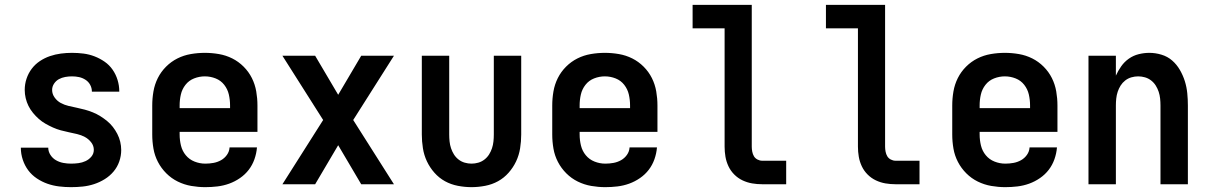

<svg xmlns="http://www.w3.org/2000/svg" viewBox="-20 -760 4990 792"><path d="M273 12Q248 12 223.5 9Q199 6 176 -2Q153 -10 132 -24Q111 -38 96.5 -57.5Q82 -77 74 -101Q66 -125 66 -150V-151H179Q179 -135 188 -121Q197 -107 211 -99Q225 -91 241 -88Q257 -85 273 -85Q288 -85 303.5 -87Q319 -89 333 -95.5Q347 -102 357 -114Q367 -126 367 -142Q367 -159 356 -173Q345 -187 330 -195Q315 -203 298 -207Q281 -211 264 -214.5Q247 -218 230.5 -222.5Q214 -227 198.5 -234Q183 -241 168 -249.5Q153 -258 140 -269.5Q127 -281 116 -294.5Q105 -308 97.5 -323Q90 -338 86 -355Q82 -372 82 -389Q82 -413 89.5 -435.5Q97 -458 111 -476.5Q125 -495 144.5 -508Q164 -521 186 -528.5Q208 -536 231 -539Q254 -542 277 -542Q301 -542 324.5 -539Q348 -536 370 -527.5Q392 -519 411.5 -505.5Q431 -492 444.5 -472.5Q458 -453 465 -430Q472 -407 472 -384V-382H359V-383Q359 -397 352 -410Q345 -423 332.5 -431Q320 -439 306 -442Q292 -445 277 -445Q263 -445 249 -442.5Q235 -440 223 -433.5Q211 -427 203 -415Q195 -403 195 -389Q195 -372 205.5 -357.5Q216 -343 231 -335Q246 -327 263 -323Q280 -319 297 -315.5Q314 -312 330.5 -307.5Q347 -303 363 -296.5Q379 -290 393.5 -281Q408 -272 421.5 -261Q435 -250 445.5 -236.5Q456 -223 464 -207.5Q472 -192 476 -175Q480 -158 480 -141Q480 -117 472 -94Q464 -71 448.5 -52.5Q433 -34 412 -21Q391 -8 368 -0.5Q345 7 321 9.5Q297 12 273 12Z M827 12Q798 12 769 7Q740 2 713.5 -11Q687 -24 666 -45Q645 -66 631.5 -92Q618 -118 613 -147Q608 -176 608 -205V-325Q608 -354 613 -383Q618 -412 631 -438Q644 -464 665 -485Q686 -506 712 -519Q738 -532 767 -537Q796 -542 825 -542Q854 -542 883 -537Q912 -532 938 -519Q964 -506 985 -485Q1006 -464 1019 -438Q1032 -412 1037 -383Q1042 -354 1042 -325V-216H721V-205Q721 -182 726.5 -159.5Q732 -137 746.5 -119.5Q761 -102 782.5 -93.5Q804 -85 827 -85Q844 -85 860.5 -88Q877 -91 891.5 -99Q906 -107 916 -121Q926 -135 927 -152H1040Q1038 -127 1029.5 -103Q1021 -79 1006 -59.5Q991 -40 970 -25.5Q949 -11 925.5 -2.5Q902 6 877 9Q852 12 827 12ZM721 -314H929V-325Q929 -348 924 -370Q919 -392 905 -410Q891 -428 869.5 -436.5Q848 -445 825 -445Q802 -445 780.5 -436.5Q759 -428 745 -410Q731 -392 726 -370Q721 -348 721 -325Z M1145 0 1313 -265 1145 -530H1280L1375 -369L1470 -530H1605L1437 -265L1605 0H1470L1375 -161L1280 0Z M1925 12Q1897 12 1868.5 6.5Q1840 1 1815.5 -12.5Q1791 -26 1772 -47.5Q1753 -69 1741 -94.5Q1729 -120 1724.5 -148.5Q1720 -177 1720 -205V-530H1833V-205Q1833 -191 1834.5 -176.5Q1836 -162 1840.5 -148.5Q1845 -135 1852.5 -123Q1860 -111 1871.5 -102Q1883 -93 1897 -89Q1911 -85 1925 -85Q1939 -85 1953 -89Q1967 -93 1978.5 -102Q1990 -111 1997.5 -123Q2005 -135 2009.5 -148.5Q2014 -162 2015.5 -176.5Q2017 -191 2017 -205V-530H2130V-205Q2130 -177 2125.5 -148.5Q2121 -120 2109 -94.5Q2097 -69 2078 -47.5Q2059 -26 2034.5 -12.5Q2010 1 1981.5 6.5Q1953 12 1925 12Z M2477 12Q2448 12 2419 7Q2390 2 2363.5 -11Q2337 -24 2316 -45Q2295 -66 2281.5 -92Q2268 -118 2263 -147Q2258 -176 2258 -205V-325Q2258 -354 2263 -383Q2268 -412 2281 -438Q2294 -464 2315 -485Q2336 -506 2362 -519Q2388 -532 2417 -537Q2446 -542 2475 -542Q2504 -542 2533 -537Q2562 -532 2588 -519Q2614 -506 2635 -485Q2656 -464 2669 -438Q2682 -412 2687 -383Q2692 -354 2692 -325V-216H2371V-205Q2371 -182 2376.5 -159.5Q2382 -137 2396.5 -119.5Q2411 -102 2432.5 -93.5Q2454 -85 2477 -85Q2494 -85 2510.5 -88Q2527 -91 2541.5 -99Q2556 -107 2566 -121Q2576 -135 2577 -152H2690Q2688 -127 2679.5 -103Q2671 -79 2656 -59.5Q2641 -40 2620 -25.5Q2599 -11 2575.5 -2.5Q2552 6 2527 9Q2502 12 2477 12ZM2371 -314H2579V-325Q2579 -348 2574 -370Q2569 -392 2555 -410Q2541 -428 2519.5 -436.5Q2498 -445 2475 -445Q2452 -445 2430.5 -436.5Q2409 -428 2395 -410Q2381 -392 2376 -370Q2371 -348 2371 -325Z M3223 0H3124Q3103 0 3082.5 -3.5Q3062 -7 3043 -16Q3024 -25 3009 -40Q2994 -55 2985 -74Q2976 -93 2972.5 -113.5Q2969 -134 2969 -155V-643H2837V-740H3081V-155Q3081 -145 3083 -134.5Q3085 -124 3090 -115.5Q3095 -107 3104.5 -102Q3114 -97 3124 -97H3223Z M3773 0H3674Q3653 0 3632.5 -3.5Q3612 -7 3593 -16Q3574 -25 3559 -40Q3544 -55 3535 -74Q3526 -93 3522.5 -113.5Q3519 -134 3519 -155V-643H3387V-740H3631V-155Q3631 -145 3633 -134.5Q3635 -124 3640 -115.5Q3645 -107 3654.5 -102Q3664 -97 3674 -97H3773Z M4127 12Q4098 12 4069 7Q4040 2 4013.5 -11Q3987 -24 3966 -45Q3945 -66 3931.5 -92Q3918 -118 3913 -147Q3908 -176 3908 -205V-325Q3908 -354 3913 -383Q3918 -412 3931 -438Q3944 -464 3965 -485Q3986 -506 4012 -519Q4038 -532 4067 -537Q4096 -542 4125 -542Q4154 -542 4183 -537Q4212 -532 4238 -519Q4264 -506 4285 -485Q4306 -464 4319 -438Q4332 -412 4337 -383Q4342 -354 4342 -325V-216H4021V-205Q4021 -182 4026.5 -159.5Q4032 -137 4046.5 -119.5Q4061 -102 4082.5 -93.5Q4104 -85 4127 -85Q4144 -85 4160.5 -88Q4177 -91 4191.5 -99Q4206 -107 4216 -121Q4226 -135 4227 -152H4340Q4338 -127 4329.5 -103Q4321 -79 4306 -59.5Q4291 -40 4270 -25.5Q4249 -11 4225.5 -2.5Q4202 6 4177 9Q4152 12 4127 12ZM4021 -314H4229V-325Q4229 -348 4224 -370Q4219 -392 4205 -410Q4191 -428 4169.5 -436.5Q4148 -445 4125 -445Q4102 -445 4080.5 -436.5Q4059 -428 4045 -410Q4031 -392 4026 -370Q4021 -348 4021 -325Z M4470 0V-530H4583V-448Q4592 -468 4605 -486.5Q4618 -505 4636.5 -518Q4655 -531 4677 -536.5Q4699 -542 4721 -542Q4746 -542 4771 -534.5Q4796 -527 4815 -510.5Q4834 -494 4847 -471.5Q4860 -449 4867.5 -425Q4875 -401 4877.5 -375.5Q4880 -350 4880 -325V0H4767V-325Q4767 -339 4765.5 -353.5Q4764 -368 4759.5 -381.5Q4755 -395 4747.5 -407Q4740 -419 4728.5 -428Q4717 -437 4703 -441Q4689 -445 4675 -445Q4661 -445 4647 -441Q4633 -437 4621.5 -428Q4610 -419 4602.5 -407Q4595 -395 4590.5 -381.5Q4586 -368 4584.5 -353.5Q4583 -339 4583 -325V0Z"/></svg>

Font: Lode
Style: Bold
Weight: 700
Monospace: yes
Designer: Belleve Invis
Foundry: Belleve Invis
Version: Version 29.2.0; ttfautohint (v1.8.3)